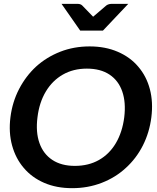

<svg xmlns="http://www.w3.org/2000/svg" viewBox="-20 -974 818 1002"><path d="M356.7 8Q274.3 8 210.2 -19.9Q146.2 -47.7 103.9 -97.8Q61.7 -147 43.1 -214.8Q24.5 -282.6 34.5 -362Q44.5 -441.8 79.6 -509.4Q114.7 -577 168.4 -626.6Q223.2 -676.1 294.3 -704Q365.4 -731.8 447.8 -731.8Q529.7 -731.8 594.7 -703.7Q659.8 -675.6 701.5 -626Q744.2 -576.4 762.1 -508.8Q779.9 -441.3 769.9 -362Q759.9 -282.6 725.6 -214.8Q691.2 -147 636.9 -97.8Q582.8 -47.7 511 -19.9Q439.1 8 356.7 8ZM370.7 -108.3Q442.3 -108.3 496.7 -139.2Q551 -170.1 584.8 -227.3Q618.5 -284.5 628.4 -362Q637.8 -439.4 618.1 -496.4Q598.5 -553.3 551.7 -584.6Q504.9 -615.9 433.3 -615.9Q362.3 -615.9 307.8 -584.6Q253.3 -553.3 219.2 -496.4Q185 -439.4 175.6 -362Q165.7 -284.5 185.9 -227.5Q206 -170.5 253.1 -139.4Q300.1 -108.3 370.7 -108.3ZM649.3 -953.8 517.3 -814.4H398.5L301.2 -953.8H385.3Q400.7 -953.8 409.4 -945.1L466 -886.7L534.4 -945.1Q538.6 -948.7 546.3 -951.3Q554 -953.8 561.7 -953.8Z"/></svg>

Font: Aleo
Style: Italic
Weight: 400
Italic angle: -7°
Designer: Alessio Laiso
Foundry: Alessio Laiso
Version: Version 2.001;gftools[0.9.29]